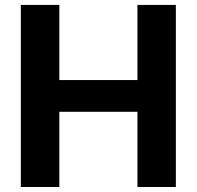

<svg xmlns="http://www.w3.org/2000/svg" viewBox="-20 -747 786 767"><path d="M63.2 0V-727.3H217V-427.2H529.1V-727.3H682.5V0H529.1V-300.4H217V0Z"/></svg>

Font: Inter UI
Style: Bold
Weight: 700
Designer: Rasmus Andersson
Foundry: rsms
Version: 3.2;8d6f07862